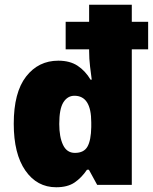

<svg xmlns="http://www.w3.org/2000/svg" viewBox="-20 -780 647 810"><path d="M217 10Q136 10 87 -60.5Q38 -131 38 -258Q38 -390 90 -457Q142 -524 226 -524Q275 -524 307.5 -502.5Q340 -481 362 -444H367Q364 -466 360 -499Q356 -532 356 -565V-572H257V-688H356V-760H536V-688H605V-572H536V0H390L355 -64H347Q324 -30 294.5 -10Q265 10 217 10ZM296 -135Q334 -135 349 -161.5Q364 -188 365 -244V-264Q365 -376 294 -376Q265 -376 247.5 -348.5Q230 -321 230 -257Q230 -202 246 -168.5Q262 -135 296 -135Z"/></svg>

Font: Noto Sans Hebrew SemiCondensed Black
Style: Regular
Weight: 900
Width: 4
Designer: Ben Nathan
Foundry: Google LLC
Version: Version 3.001; ttfautohint (v1.8.4.7-5d5b)